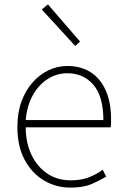

<svg xmlns="http://www.w3.org/2000/svg" viewBox="-20 -840 567 873"><path d="M300 13Q234 13 179 -20Q124 -53 91.5 -114.5Q59 -176 59 -262Q59 -327 77.5 -378Q96 -429 128.5 -465.5Q161 -502 201.5 -521Q242 -540 286 -540Q347 -540 391.5 -512Q436 -484 460.5 -429.5Q485 -375 485 -297Q485 -289 485 -280.5Q485 -272 483 -261H97Q97 -192 122.5 -137.5Q148 -83 194 -51.5Q240 -20 302 -20Q347 -20 382 -33Q417 -46 447 -68L463 -37Q433 -19 396 -3Q359 13 300 13ZM97 -294H450Q450 -401 405 -454Q360 -507 286 -507Q239 -507 198 -481.5Q157 -456 130 -408.5Q103 -361 97 -294ZM322 -631 170 -797 198 -820 344 -651Z"/></svg>

Font: Noto Sans HK Thin Thin
Style: Regular
Weight: 250
Version: Version 2.004-H2;hotconv 1.0.118;makeotfexe 2.5.65603